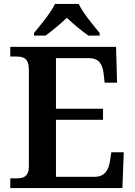

<svg xmlns="http://www.w3.org/2000/svg" viewBox="-20 -951 682 971"><path d="M152 -771H210C241 -793 288 -832 318 -861C348 -832 395 -793 427 -771H484V-784C453 -822 399 -886 378 -931H258C237 -886 183 -822 152 -784ZM32 0H599L606 -181H543L536 -135C529 -91 509 -57 460 -57H263V-345H501V-401H263V-657H431C479 -657 499 -626 504 -579L509 -533H572L567 -714H32V-665H63C98 -665 126 -657 126 -598V-111C126 -56 97 -49 63 -49H32Z"/></svg>

Font: Noto Serif Semi
Style: Regular
Weight: 600
Designer: Monotype Design Team
Foundry: Monotype Imaging Inc.
Version: Version 1.002